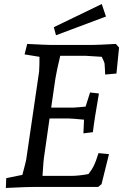

<svg xmlns="http://www.w3.org/2000/svg" viewBox="-20 -928 624 953"><path d="M11 -44 91 -60Q107 -120 110 -135L174 -572Q176 -600 176 -646L102 -658L115 -710Q210 -705 230 -705H443Q463 -705 555 -710L571 -692L558 -563L502 -558L501 -581L499 -612Q498 -620 485 -646L406 -651H279Q261 -576 255 -538L234 -394H347L374 -396L405 -399L427 -469L471 -464Q448 -333 441 -272L394 -266L397 -334Q335 -340 320 -340H226L201 -165Q195 -131 191 -55H332Q370 -55 419 -64Q438 -89 443 -100Q456 -125 469 -168L521 -163L484 -14L467 0H353H143Q111 0 31 4L9 5ZM247 -793 485 -908 506 -846 258 -753Z"/></svg>

Font: Andada Pro
Style: Italic
Weight: 400
Italic angle: -7°
Designer: Carolina Giovagnoli
Foundry: Huerta Tipografica
Version: Version 3.005; ttfautohint (v1.8.4)